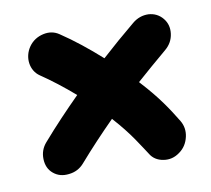

<svg xmlns="http://www.w3.org/2000/svg" viewBox="-52 -562 535 486"><g transform="rotate(-10 215.5 -319.0)"><path d="M49.8 -151.4C61 -142.1 74.2 -138.7 89.8 -140.6C105.5 -142.1 118.7 -148.9 128.9 -160.6C158.7 -194.8 189.5 -227.5 221.2 -259.3C222.2 -258.3 223.1 -257.3 224.1 -255.9C241.2 -236.8 256.8 -217.3 270.5 -197.3C283.7 -177.2 293 -164.1 297.4 -156.7C304.7 -144 316.4 -136.7 331.5 -134.3C346.7 -131.8 360.4 -135.3 373 -144.5C386.2 -153.8 394 -166.5 397.5 -182.1C400.9 -197.3 398.4 -211.4 391.1 -223.6C370.1 -258.3 348.1 -291.5 309.1 -334C307.6 -335.4 306.2 -337.4 304.7 -338.9C330.1 -361.8 356.4 -383.8 383.8 -407.2C396 -417.5 403.3 -430.2 405.3 -445.8C407.2 -460.9 403.8 -474.1 394.5 -485.4C385.3 -496.6 373 -502.9 357.9 -503.9C342.8 -504.4 328.6 -499.5 316.4 -489.3C285.6 -463.9 256.3 -438.5 229 -413.6C195.8 -443.4 161.1 -471.2 127.9 -493.2C115.7 -501.5 102.1 -503.9 86.9 -500.5C71.8 -497.1 59.1 -489.3 49.8 -476.1C31.7 -450.2 36.6 -415.5 60.5 -399.4C87.4 -381.3 115.7 -359.4 145 -334C111.8 -300.8 79.1 -266.6 47.4 -230C37.1 -218.3 32.2 -204.6 32.7 -189C33.2 -173.3 38.6 -160.6 49.8 -151.4Z"/></g></svg>

Font: Mikhak SemiBold
Style: Regular
Weight: 600
Designer: Amin Abedi
Version: Version 3.2